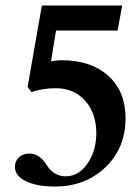

<svg xmlns="http://www.w3.org/2000/svg" viewBox="-20 -665 509 696"><path d="M178.7 11.2Q113.8 11.2 74 -8.1Q34.2 -27.3 34.2 -60.5Q34.2 -82 49.1 -95.2Q64 -108.4 86.4 -108.4Q122.6 -108.4 147.9 -68.8Q173.8 -25.9 218.3 -25.9Q264.6 -25.9 296.9 -71.8Q329.1 -117.7 329.1 -182.6Q329.1 -253.9 288.8 -299.6Q248.5 -345.2 182.6 -345.2Q133.8 -345.2 94.2 -331.1L80.1 -350.1L131.8 -645H422.9L406.2 -554.2H183.1L165 -442.9Q192.4 -446.8 201.7 -446.8Q309.6 -446.8 372.3 -390.4Q435.1 -334 435.1 -236.8Q435.1 -128.9 362.3 -58.8Q289.6 11.2 178.7 11.2Z"/></svg>

Font: Elstob 10pt
Style: Bold
Weight: 700
Designer: Peter S. Baker
Version: Version 1.015